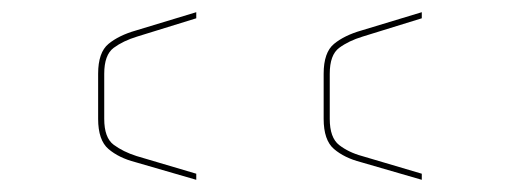

<svg xmlns="http://www.w3.org/2000/svg" viewBox="-20 -507 852 315"><path d="M573 -457 672 -487V-477L575 -447Q552 -440 536.5 -428.5Q521 -417 521 -386V-312Q521 -281 536.5 -269Q552 -257 574 -251L672 -222V-212L572 -241Q545 -248 528 -262.5Q511 -277 511 -312V-386Q511 -421 528 -435Q545 -449 573 -457ZM204 -251 302 -222V-212L202 -241Q175 -248 158 -262.5Q141 -277 141 -312V-386Q141 -421 158 -435Q175 -449 203 -457L302 -487V-477L205 -447Q182 -440 166.5 -428.5Q151 -417 151 -386V-312Q151 -281 166.5 -269.5Q182 -258 204 -251Z"/></svg>

Font: Bungee Hairline
Style: Regular
Weight: 400
Designer: David Jonathan Ross
Foundry: David Jonathan Ross
Version: Version 1.000;PS 1.0;hotconv 1.0.72;makeotf.lib2.5.5900